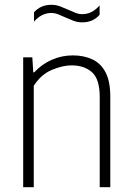

<svg xmlns="http://www.w3.org/2000/svg" viewBox="-20 -779 550 799"><path d="M76.5 0V-540.5H114.5L118.5 -478H122.5Q153.5 -511.5 195 -530Q236.5 -548.5 283.5 -548.5Q328.5 -548.5 363.8 -532.2Q399 -516 419 -478.5Q439 -441 439 -376.5V0H395V-375Q395 -449.5 363 -478.2Q331 -507 277.5 -507Q241 -507 196 -488.2Q151 -469.5 120.5 -422V0ZM322 -686Q302.5 -686 285 -692.8Q267.5 -699.5 251 -707Q236 -714 221.8 -719.5Q207.5 -725 193.5 -725Q153 -725 121.5 -689V-727.5Q148.5 -759 194 -759Q213.5 -759 231 -752.2Q248.5 -745.5 265 -738Q280 -731 294.2 -725.5Q308.5 -720 322.5 -720Q363 -720 394.5 -756.5V-717.5Q367.5 -686 322 -686Z"/></svg>

Font: Encode Sans SmCnd XLt
Style: Regular
Weight: 200
Width: 4
Designer: Multiple Designers
Foundry: Impallari Type
Version: Version 3.002; ttfautohint (v1.8.3) -l 8 -r 50 -G 200 -x 14 